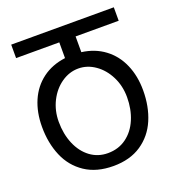

<svg xmlns="http://www.w3.org/2000/svg" viewBox="-133 -831 866 946"><g transform="rotate(-20 300.0 -358.0)"><path d="M35.5 -292Q35.5 -368 61.5 -428Q87.5 -488 137.8 -525.5Q188 -563 258 -572V-654.5H31.5V-725H569.5V-654.5H343.5V-572Q412.5 -563 462.8 -525.2Q513 -487.5 539.2 -427.2Q565.5 -367 565.5 -291.5Q565.5 -206.5 536.5 -138.5Q507.5 -70.5 448 -30.5Q388.5 9.5 301.5 9.5Q213.5 9.5 153.5 -30.5Q93.5 -70.5 64.5 -138.8Q35.5 -207 35.5 -292ZM479.5 -287Q479.5 -346 454.8 -395.2Q430 -444.5 389 -473Q348 -501.5 301.5 -501.5Q254 -501.5 212.5 -472.8Q171 -444 146.2 -394.8Q121.5 -345.5 121.5 -287.5Q121.5 -223 143.5 -171Q165.5 -119 205.5 -89.2Q245.5 -59.5 297.5 -59.5Q353 -59.5 394.2 -89.5Q435.5 -119.5 457.5 -171.5Q479.5 -223.5 479.5 -287Z"/></g></svg>

Font: JuliaMono Light
Style: Regular
Weight: 300
Monospace: yes
Designer: cormullion
Foundry: corm
Version: Version 0.054; ttfautohint (v1.8.4)